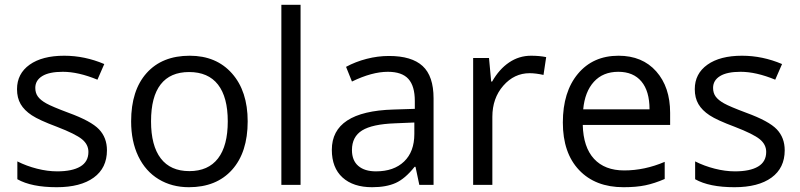

<svg xmlns="http://www.w3.org/2000/svg" viewBox="-20 -780 3376 810"><path d="M431.2 -146Q431.2 -71.3 375.5 -30.8Q319.8 9.8 219.2 9.8Q112.8 9.8 53.2 -23.9V-99.1Q91.8 -79.6 136 -68.4Q180.2 -57.1 221.2 -57.1Q284.7 -57.1 318.8 -77.4Q353 -97.7 353 -139.2Q353 -170.4 325.9 -192.6Q298.8 -214.8 220.2 -245.1Q145.5 -272.9 114 -293.7Q82.5 -314.5 67.1 -340.8Q51.8 -367.2 51.8 -403.8Q51.8 -469.2 105 -507.1Q158.2 -544.9 251 -544.9Q337.4 -544.9 419.9 -509.8L391.1 -443.8Q310.5 -477.1 245.1 -477.1Q187.5 -477.1 158.2 -459Q128.9 -440.9 128.9 -409.2Q128.9 -387.7 139.9 -372.6Q150.9 -357.4 175.3 -343.8Q199.7 -330.1 269 -304.2Q364.3 -269.5 397.7 -234.4Q431.2 -199.2 431.2 -146Z M1024.9 -268.1Q1024.9 -137.2 959 -63.7Q893.1 9.8 776.9 9.8Q705.1 9.8 649.4 -23.9Q593.8 -57.6 563.5 -120.6Q533.2 -183.6 533.2 -268.1Q533.2 -398.9 598.6 -471.9Q664.1 -544.9 780.3 -544.9Q892.6 -544.9 958.7 -470.2Q1024.9 -395.5 1024.9 -268.1ZM617.2 -268.1Q617.2 -165.5 658.2 -111.8Q699.2 -58.1 778.8 -58.1Q858.4 -58.1 899.7 -111.6Q940.9 -165 940.9 -268.1Q940.9 -370.1 899.7 -423.1Q858.4 -476.1 777.8 -476.1Q698.2 -476.1 657.7 -423.8Q617.2 -371.6 617.2 -268.1Z M1248 0H1167V-759.8H1248Z M1749 0 1732.9 -76.2H1729Q1689 -25.9 1649.2 -8.1Q1609.4 9.8 1549.8 9.8Q1470.2 9.8 1425 -31.2Q1379.9 -72.3 1379.9 -147.9Q1379.9 -310.1 1639.2 -317.9L1730 -320.8V-354Q1730 -417 1702.9 -447Q1675.8 -477.1 1616.2 -477.1Q1549.3 -477.1 1464.8 -436L1439.9 -498Q1479.5 -519.5 1526.6 -531.7Q1573.7 -543.9 1621.1 -543.9Q1716.8 -543.9 1762.9 -501.5Q1809.1 -459 1809.1 -365.2V0ZM1565.9 -57.1Q1641.6 -57.1 1684.8 -98.6Q1728 -140.1 1728 -214.8V-263.2L1647 -259.8Q1550.3 -256.3 1507.6 -229.7Q1464.8 -203.1 1464.8 -147Q1464.8 -103 1491.5 -80.1Q1518.1 -57.1 1565.9 -57.1Z M2220.2 -544.9Q2255.9 -544.9 2284.2 -539.1L2272.9 -463.9Q2239.7 -471.2 2214.4 -471.2Q2149.4 -471.2 2103.3 -418.5Q2057.1 -365.7 2057.1 -287.1V0H1976.1V-535.2H2043L2052.2 -436H2056.2Q2085.9 -488.3 2127.9 -516.6Q2169.9 -544.9 2220.2 -544.9Z M2610.4 9.8Q2491.7 9.8 2423.1 -62.5Q2354.5 -134.8 2354.5 -263.2Q2354.5 -392.6 2418.2 -468.8Q2481.9 -544.9 2589.4 -544.9Q2689.9 -544.9 2748.5 -478.8Q2807.1 -412.6 2807.1 -304.2V-252.9H2438.5Q2440.9 -158.7 2486.1 -109.9Q2531.2 -61 2613.3 -61Q2699.7 -61 2784.2 -97.2V-24.9Q2741.2 -6.3 2702.9 1.7Q2664.6 9.8 2610.4 9.8ZM2588.4 -477.1Q2523.9 -477.1 2485.6 -435.1Q2447.3 -393.1 2440.4 -318.8H2720.2Q2720.2 -395.5 2686 -436.3Q2651.9 -477.1 2588.4 -477.1Z M3290.5 -146Q3290.5 -71.3 3234.9 -30.8Q3179.2 9.8 3078.6 9.8Q2972.2 9.8 2912.6 -23.9V-99.1Q2951.2 -79.6 2995.4 -68.4Q3039.6 -57.1 3080.6 -57.1Q3144 -57.1 3178.2 -77.4Q3212.4 -97.7 3212.4 -139.2Q3212.4 -170.4 3185.3 -192.6Q3158.2 -214.8 3079.6 -245.1Q3004.9 -272.9 2973.4 -293.7Q2941.9 -314.5 2926.5 -340.8Q2911.1 -367.2 2911.1 -403.8Q2911.1 -469.2 2964.4 -507.1Q3017.6 -544.9 3110.4 -544.9Q3196.8 -544.9 3279.3 -509.8L3250.5 -443.8Q3169.9 -477.1 3104.5 -477.1Q3046.9 -477.1 3017.6 -459Q2988.3 -440.9 2988.3 -409.2Q2988.3 -387.7 2999.3 -372.6Q3010.3 -357.4 3034.7 -343.8Q3059.1 -330.1 3128.4 -304.2Q3223.6 -269.5 3257.1 -234.4Q3290.5 -199.2 3290.5 -146Z"/></svg>

Font: CAA NEO Sans
Style: Regular
Weight: 400
Version: Version 1.10